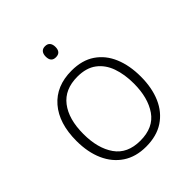

<svg xmlns="http://www.w3.org/2000/svg" viewBox="-203 -855 992 992"><g transform="rotate(-45 293.0 -358.5)"><path d="M528.3 -266.1Q528.3 -184.1 501.5 -122.1Q474.6 -60.1 421.9 -25.1Q369.1 9.8 291.5 9.8Q217.3 9.8 165 -24.9Q112.8 -59.6 85.2 -121.6Q57.6 -183.6 57.6 -266.1Q57.6 -394.5 120.8 -467.8Q184.1 -541 296.4 -541Q373.5 -541 425 -505.9Q476.6 -470.7 502.4 -408.9Q528.3 -347.2 528.3 -266.1ZM108.4 -266.1Q108.4 -161.1 153.3 -97.2Q198.2 -33.2 292.5 -33.2Q388.2 -33.2 432.9 -97.7Q477.5 -162.1 477.5 -266.1Q477.5 -333 459 -385.3Q440.4 -437.5 400.4 -467.5Q360.4 -497.6 295.9 -497.6Q203.1 -497.6 155.8 -436Q108.4 -374.5 108.4 -266.1ZM288.6 -727.1Q307.1 -727.1 315.9 -716.1Q324.7 -705.1 324.7 -686.5Q324.7 -646.5 288.6 -646.5Q253.4 -646.5 253.4 -686.5Q253.4 -705.1 262.2 -716.1Q271 -727.1 288.6 -727.1Z"/></g></svg>

Font: Open Sans Light
Style: Regular
Weight: 300
Designer: Monotype Design Team
Foundry: Monotype Imaging Inc.
Version: Version 3.000; ttfautohint (v1.8.4)